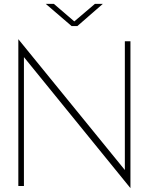

<svg xmlns="http://www.w3.org/2000/svg" viewBox="-20 -964 771 995"><path d="M627 -750H656V11L104 -668V0H75V-761L627 -83ZM513 -944 381 -829H351L217 -944H259L365 -853L472 -944Z"/></svg>

Font: Poiret One
Style: Regular
Weight: 400
Designer: Denis Masharov
Foundry: Denis Masharov
Version: Version 1.001